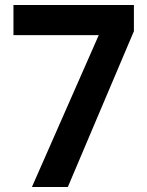

<svg xmlns="http://www.w3.org/2000/svg" viewBox="-20 -750 588 770"><path d="M108 0 376 -609H34V-730H517V-625L252 0Z"/></svg>

Font: Parkinsans SemiBold
Style: Regular
Weight: 600
Designer: Red Stone, Indian Type Foundry
Foundry: Indian Type Foundry
Version: Version 1.000